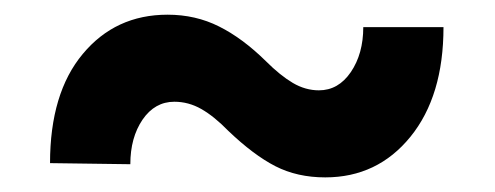

<svg xmlns="http://www.w3.org/2000/svg" viewBox="-20 -426 680 264"><path d="M479.5 -388.7H589.8Q589.8 -293.9 544.4 -238Q499 -182.1 427.2 -182.1Q388.7 -182.1 358.6 -197.5Q328.6 -212.9 293.9 -246.1Q274.4 -266.1 256.8 -276.1Q239.3 -286.1 219.7 -286.1Q192.9 -286.1 176 -261.5Q159.2 -236.8 159.2 -200.2L48.8 -201.7Q48.8 -297.9 93.8 -351.8Q138.7 -405.8 210.4 -405.8Q249 -405.8 281.2 -389.6Q313.5 -373.5 345.7 -341.8Q365.2 -322.3 382.6 -312Q399.9 -301.8 418.5 -301.8Q445.3 -301.8 462.4 -326.9Q479.5 -352.1 479.5 -388.7Z"/></svg>

Font: Vazirmatn RD FD ExtraBold
Style: Regular
Weight: 800
Designer: Saber Rastikerdar
Foundry: Saber Rastikerdar
Version: Version 33.003